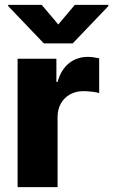

<svg xmlns="http://www.w3.org/2000/svg" viewBox="-20 -773 468 793"><path d="M52.7 -530.3H212.9V-434.6H217.8Q231.9 -485.4 264.9 -511.7Q297.9 -538.1 342.8 -538.1Q362.3 -538.1 389.6 -532.2V-388.7Q378.4 -392.1 359.4 -394.3Q340.3 -396.5 324.2 -396.5Q293.5 -396.5 269.3 -383.1Q245.1 -369.6 231.4 -345.5Q217.8 -321.3 217.8 -290V0H52.7ZM220.7 -671.9 289.1 -752.9H427.7V-748L280.3 -593.8H161.1L13.7 -748V-752.9H152.3Z"/></svg>

Font: Pretendard ExtraBold
Style: Regular
Weight: 800
Designer: Base glyphs from Inter by Rasmus Andersson; Hangeul glyphs from Noto Sans CJK(Source Han Sans) by Jang Soo-young and Kan
Foundry: Kil Hyung-jin
Version: Version 1.309